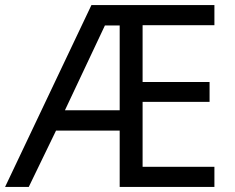

<svg xmlns="http://www.w3.org/2000/svg" viewBox="-21 -734 922 754"><path d="M821 0H449V-221H199L92 0H-1L338 -714H821V-635H539V-412H802V-334H539V-79H821ZM234 -301H449V-634H391Z"/></svg>

Font: Noto Sans Lao UI
Style: Regular
Weight: 400
Designer: Monotype Design Team
Foundry: Monotype Imaging Inc.
Version: Version 2.000